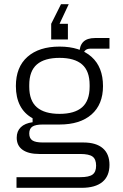

<svg xmlns="http://www.w3.org/2000/svg" viewBox="-20 -767 587 919"><path d="M59 132V81H364Q406 81 423 68.5Q440 56 440 26Q440 -5 423 -17.5Q406 -30 364 -30H168Q116 -30 88 -50Q60 -70 60 -108Q60 -139 79.5 -158Q99 -177 136 -182V-201Q96 -223 76 -262Q56 -301 56 -355Q56 -446 111.5 -495Q167 -544 265 -544Q363 -544 418 -495Q473 -446 473 -355Q473 -267 418 -219Q363 -171 265 -171H185Q150 -171 135 -161Q120 -151 120 -128Q120 -105 135 -95Q150 -85 185 -85H379Q440 -85 472 -57.5Q504 -30 504 22Q504 76 470 104Q436 132 371 132ZM265 -222Q337 -222 373 -253.5Q409 -285 409 -352V-360Q409 -427 373 -458.5Q337 -490 265 -490Q193 -490 156.5 -458.5Q120 -427 120 -360V-352Q120 -285 156.5 -253.5Q193 -222 265 -222ZM360 -510Q360 -548 378.5 -566.5Q397 -585 435 -585H504V-534H412Q377 -534 377 -492ZM309 -747 265 -653H305V-578H225V-653L272 -747Z"/></svg>

Font: Mozilla Headline ExtraLight
Style: Regular
Weight: 200
Designer: Studio DRAMA
Foundry: Studio DRAMA
Version: Version 1.000